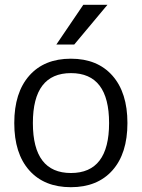

<svg xmlns="http://www.w3.org/2000/svg" viewBox="-20 -777 596 807"><path d="M103 -459Q166 -530.3 277.8 -530.3Q389.6 -530.3 452.6 -459Q515.6 -387.7 515.6 -259.8Q515.6 -131.8 452.6 -61Q389.6 9.8 277.8 9.8Q166 9.8 103 -61Q40 -131.8 40 -259.8Q40 -387.7 103 -459ZM292 -589.8H216.8L330.1 -756.8H431.6ZM118.2 -259.8Q118.2 -49.8 278.3 -49.8Q438.5 -49.8 438.5 -259.8Q438.5 -469.7 278.3 -469.7Q118.2 -469.7 118.2 -259.8Z"/></svg>

Font: Mgen+ 1c regular
Style: Regular
Weight: 400
Designer: [Source Han Sans]
Ryoko NISHIZUKA  (kana & ideographs); Paul D. Hunt (Latin, Greek & Cyrillic); Wenlong ZHANG  (bopomofo
Version: Version 1.059.20150602